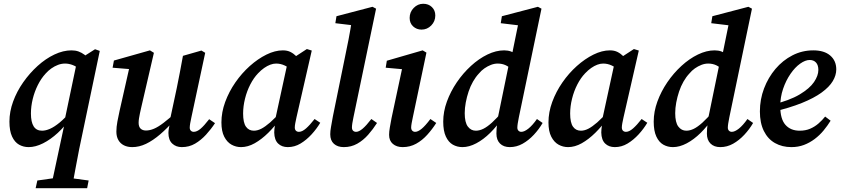

<svg xmlns="http://www.w3.org/2000/svg" viewBox="-20 -766 4463 1018"><path d="M132 14Q104 14 81 1Q58 -12 44 -42Q30 -72 30 -121Q30 -174 49.5 -227.5Q69 -281 103 -329.5Q137 -378 179.5 -416.5Q222 -455 268.5 -477Q315 -499 359 -499Q380 -499 396.5 -493Q413 -487 428.5 -475.5Q444 -464 460 -445L409 -393Q387 -413 366 -421Q345 -429 325 -429Q306 -429 287.5 -422Q269 -415 252 -403Q235 -391 221 -375Q198 -350 180.5 -315Q163 -280 153.5 -241Q144 -202 144 -164Q144 -119 158.5 -96Q173 -73 203 -73Q222 -73 245 -83Q268 -93 296 -116Q324 -139 355 -176L372 -141H354Q325 -97 286.5 -61.5Q248 -26 208 -6Q168 14 132 14ZM169 232 178 191 292 175H331L450 191L442 232ZM249 232 322 -109V-125L390 -449L399 -451L484 -505L509 -496L400 24Q390 77 380 129Q370 181 361 232Z M681 14Q656 14 637 4.5Q618 -5 607.5 -23.5Q597 -42 597 -68Q597 -93 602.5 -122Q608 -151 614 -178L670 -426L687 -398L577 -407L584 -445L775 -499L796 -486L729 -197Q725 -180 722 -165.5Q719 -151 717 -138.5Q715 -126 715 -115Q715 -94 725.5 -84Q736 -74 754 -74Q774 -74 796.5 -83.5Q819 -93 847 -114.5Q875 -136 912 -169L923 -133H908Q868 -87 829.5 -54Q791 -21 754.5 -3.5Q718 14 681 14ZM944 14Q913 14 893 -5Q873 -24 873 -61Q873 -72 875.5 -86.5Q878 -101 885 -125H880L917 -298Q926 -341 934 -384Q942 -427 950 -470L1048 -498L1068 -486L995 -145Q991 -127 988.5 -112.5Q986 -98 986 -89Q986 -79 992 -73Q998 -67 1007 -67Q1024 -67 1043 -83Q1062 -99 1089 -134L1120 -113Q1099 -81 1072.5 -52Q1046 -23 1014.5 -4.5Q983 14 944 14Z M1258 14Q1231 14 1207.5 1Q1184 -12 1169 -41Q1154 -70 1154 -117Q1154 -171 1174 -225.5Q1194 -280 1228 -329Q1262 -378 1304.5 -416Q1347 -454 1392.5 -476.5Q1438 -499 1480 -499Q1503 -499 1520 -490.5Q1537 -482 1552 -467Q1567 -452 1581 -432L1532 -391Q1512 -408 1490 -418.5Q1468 -429 1444 -429Q1429 -429 1413 -423Q1397 -417 1380.5 -405.5Q1364 -394 1348 -377Q1325 -353 1307 -318Q1289 -283 1279 -242.5Q1269 -202 1269 -164Q1269 -116 1284 -94.5Q1299 -73 1326 -73Q1345 -73 1365.5 -83.5Q1386 -94 1412.5 -117Q1439 -140 1471 -177L1478 -141H1469Q1438 -97 1402.5 -62Q1367 -27 1330.5 -6.5Q1294 14 1258 14ZM1506 14Q1474 14 1454.5 -5Q1435 -24 1434 -63Q1434 -73 1435 -82Q1436 -91 1437.5 -100Q1439 -109 1441 -119L1437 -122L1507 -444L1518 -448L1607 -506L1633 -498L1552 -144Q1548 -126 1545.5 -112.5Q1543 -99 1543 -90Q1543 -79 1549 -73Q1555 -67 1565 -67Q1582 -67 1602.5 -85Q1623 -103 1648 -135L1678 -115Q1659 -83 1632 -53.5Q1605 -24 1573.5 -5Q1542 14 1506 14Z M1803 14Q1770 14 1750.5 -3.5Q1731 -21 1731 -54Q1731 -71 1735 -93Q1739 -115 1745 -149L1807 -453Q1818 -505 1828 -556.5Q1838 -608 1846 -661L1883 -628L1758 -643L1764 -680L1955 -730L1974 -720L1854 -144Q1850 -125 1848 -112Q1846 -99 1846 -90Q1846 -79 1852 -73Q1858 -67 1868 -67Q1883 -67 1902.5 -83.5Q1922 -100 1949 -135L1979 -114Q1958 -81 1932 -51.5Q1906 -22 1874 -4Q1842 14 1803 14Z M2043 -51Q2043 -68 2047 -90.5Q2051 -113 2056 -140L2116 -421L2137 -397L2025 -407L2031 -444L2221 -499L2241 -487L2169 -145Q2165 -127 2162.5 -112.5Q2160 -98 2160 -90Q2160 -79 2166 -73Q2172 -67 2181 -67Q2196 -67 2215.5 -83Q2235 -99 2262 -135L2293 -114Q2272 -81 2245.5 -51.5Q2219 -22 2186.5 -4Q2154 14 2115 14Q2083 14 2063 -3Q2043 -20 2043 -51ZM2215 -609Q2189 -609 2170.5 -626Q2152 -643 2152 -671Q2152 -702 2173.5 -724Q2195 -746 2224 -746Q2252 -746 2270 -728.5Q2288 -711 2288 -684Q2288 -653 2266.5 -631Q2245 -609 2215 -609Z M2432 14Q2404 14 2381 1Q2358 -12 2344 -42Q2330 -72 2330 -121Q2330 -174 2349.5 -227.5Q2369 -281 2402 -329.5Q2435 -378 2477 -416.5Q2519 -455 2564.5 -477Q2610 -499 2653 -499Q2673 -499 2689.5 -493Q2706 -487 2721.5 -475.5Q2737 -464 2753 -445L2700 -390Q2681 -411 2661.5 -420Q2642 -429 2619 -429Q2601 -429 2583 -422Q2565 -415 2548.5 -403.5Q2532 -392 2519 -376Q2502 -358 2488 -333.5Q2474 -309 2464.5 -280.5Q2455 -252 2449.5 -222.5Q2444 -193 2444 -166Q2444 -117 2460.5 -95Q2477 -73 2503 -73Q2522 -73 2542.5 -83Q2563 -93 2588.5 -116Q2614 -139 2646 -177L2659 -141H2644Q2615 -97 2579 -61.5Q2543 -26 2505 -6Q2467 14 2432 14ZM2683 14Q2650 14 2631 -5Q2612 -24 2612 -58Q2612 -70 2613 -83.5Q2614 -97 2618 -119L2616 -124L2680 -435L2691 -459L2732 -660L2760 -628L2635 -643L2641 -680L2832 -730L2851 -720L2731 -144Q2727 -124 2725 -111Q2723 -98 2723 -89Q2723 -79 2729 -73Q2735 -67 2744 -67Q2760 -67 2781.5 -84Q2803 -101 2827 -135L2857 -114Q2838 -81 2810.5 -51.5Q2783 -22 2751 -4Q2719 14 2683 14Z M2992 14Q2965 14 2941.5 1Q2918 -12 2903 -41Q2888 -70 2888 -117Q2888 -171 2908 -225.5Q2928 -280 2962 -329Q2996 -378 3038.5 -416Q3081 -454 3126.5 -476.5Q3172 -499 3214 -499Q3237 -499 3254 -490.5Q3271 -482 3286 -467Q3301 -452 3315 -432L3266 -391Q3246 -408 3224 -418.5Q3202 -429 3178 -429Q3163 -429 3147 -423Q3131 -417 3114.5 -405.5Q3098 -394 3082 -377Q3059 -353 3041 -318Q3023 -283 3013 -242.5Q3003 -202 3003 -164Q3003 -116 3018 -94.5Q3033 -73 3060 -73Q3079 -73 3099.5 -83.5Q3120 -94 3146.5 -117Q3173 -140 3205 -177L3212 -141H3203Q3172 -97 3136.5 -62Q3101 -27 3064.5 -6.5Q3028 14 2992 14ZM3240 14Q3208 14 3188.5 -5Q3169 -24 3168 -63Q3168 -73 3169 -82Q3170 -91 3171.5 -100Q3173 -109 3175 -119L3171 -122L3241 -444L3252 -448L3341 -506L3367 -498L3286 -144Q3282 -126 3279.5 -112.5Q3277 -99 3277 -90Q3277 -79 3283 -73Q3289 -67 3299 -67Q3316 -67 3336.5 -85Q3357 -103 3382 -135L3412 -115Q3393 -83 3366 -53.5Q3339 -24 3307.5 -5Q3276 14 3240 14Z M3548 14Q3520 14 3497 1Q3474 -12 3460 -42Q3446 -72 3446 -121Q3446 -174 3465.5 -227.5Q3485 -281 3518 -329.5Q3551 -378 3593 -416.5Q3635 -455 3680.5 -477Q3726 -499 3769 -499Q3789 -499 3805.5 -493Q3822 -487 3837.5 -475.5Q3853 -464 3869 -445L3816 -390Q3797 -411 3777.5 -420Q3758 -429 3735 -429Q3717 -429 3699 -422Q3681 -415 3664.5 -403.5Q3648 -392 3635 -376Q3618 -358 3604 -333.5Q3590 -309 3580.5 -280.5Q3571 -252 3565.5 -222.5Q3560 -193 3560 -166Q3560 -117 3576.5 -95Q3593 -73 3619 -73Q3638 -73 3658.5 -83Q3679 -93 3704.5 -116Q3730 -139 3762 -177L3775 -141H3760Q3731 -97 3695 -61.5Q3659 -26 3621 -6Q3583 14 3548 14ZM3799 14Q3766 14 3747 -5Q3728 -24 3728 -58Q3728 -70 3729 -83.5Q3730 -97 3734 -119L3732 -124L3796 -435L3807 -459L3848 -660L3876 -628L3751 -643L3757 -680L3948 -730L3967 -720L3847 -144Q3843 -124 3841 -111Q3839 -98 3839 -89Q3839 -79 3845 -73Q3851 -67 3860 -67Q3876 -67 3897.5 -84Q3919 -101 3943 -135L3973 -114Q3954 -81 3926.5 -51.5Q3899 -22 3867 -4Q3835 14 3799 14Z M4176 14Q4127 14 4089 -7.5Q4051 -29 4030 -71.5Q4009 -114 4009 -175Q4009 -239 4031 -297Q4053 -355 4091.5 -400.5Q4130 -446 4181.5 -472.5Q4233 -499 4292 -499Q4350 -499 4382 -471.5Q4414 -444 4414 -398Q4414 -367 4395.5 -336Q4377 -305 4336.5 -275.5Q4296 -246 4231.5 -220Q4167 -194 4074 -172L4072 -210Q4166 -233 4219.5 -265Q4273 -297 4296 -331Q4319 -365 4319 -395Q4319 -421 4306.5 -434.5Q4294 -448 4273 -448Q4250 -448 4222.5 -428.5Q4195 -409 4171 -374Q4147 -339 4132 -295Q4117 -251 4117 -203Q4117 -135 4144.5 -104Q4172 -73 4220 -73Q4251 -73 4275.5 -83.5Q4300 -94 4320 -111.5Q4340 -129 4355 -148L4384 -126Q4368 -100 4347 -74.5Q4326 -49 4299.5 -29Q4273 -9 4242.5 2.5Q4212 14 4176 14Z"/></svg>

Font: Source Serif 4 18pt SemiBold
Style: Italic
Weight: 600
Italic angle: -12°
Designer: Frank Grießhammer
Foundry: Adobe Systems Incorporated
Version: Version 4.004;hotconv 1.0.116;makeotfexe 2.5.65601